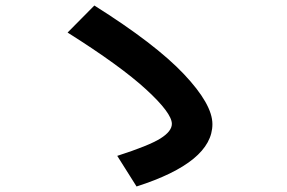

<svg xmlns="http://www.w3.org/2000/svg" viewBox="-20 -713 1040 696"><path d="M603 -264Q603 -303 510 -388.5Q417 -474 225 -595L322 -693Q543 -554 646.5 -444.5Q750 -335 750 -263Q750 -125 475 -37L405 -148Q520 -185 561.5 -211Q603 -237 603 -264Z"/></svg>

Font: Mplus 1p Bold
Style: Bold
Weight: 700
Version: Version 1.061